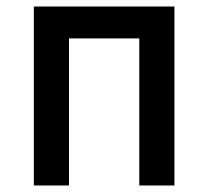

<svg xmlns="http://www.w3.org/2000/svg" viewBox="-20 -570 640 590"><path d="M192 0V-452H408V0H516V-550H84V0Z"/></svg>

Font: Tekne LDO SemiBold
Style: Regular
Weight: 600
Monospace: yes
Designer: Alessio Laiso, Mario Rullo, Paolo Rosset
Foundry: Alessio Laiso
Version: Version 1.000;hotconv 1.0.109;makeotfexe 2.5.65596